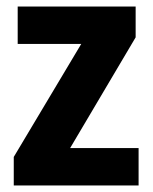

<svg xmlns="http://www.w3.org/2000/svg" viewBox="-20 -566 467 586"><path d="M403 0H22V-87L228 -432H34V-546H394V-452L194 -114H403Z"/></svg>

Font: Noto Sans Bengali SemiCondensed
Style: Bold
Weight: 700
Width: 4
Designer: Jelle Bosma - Monotype Design Team
Foundry: Monotype Imaging Inc.
Version: Version 2.003